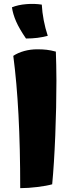

<svg xmlns="http://www.w3.org/2000/svg" viewBox="-20 -945 372 997"><path d="M273 -526Q273 -390 267 -241.5Q261 -93 251 12Q223 20 174.5 26Q126 32 85 32Q85 -177 76 -348Q67 -519 49 -655Q73 -671 105.5 -680Q138 -689 174 -689Q201 -689 222.5 -686.5Q244 -684 270 -677Q271 -646 272 -607.5Q273 -569 273 -526ZM197 -921Q199 -882 207 -840Q215 -798 228 -759Q202 -752 174.5 -748.5Q147 -745 115 -745Q80 -796 63.5 -834Q47 -872 42 -907Q74 -920 116.5 -923.5Q159 -927 197 -921Z"/></svg>

Font: Atma
Style: Bold
Weight: 700
Designer: Gregori Vincens, Jeremie Hornus, Riccardo Olocco, Yoann Minet.
Foundry: black foundry
Version: Version 1.102;PS 1.100;hotconv 1.0.86;makeotf.lib2.5.63406